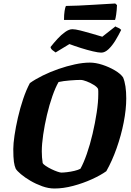

<svg xmlns="http://www.w3.org/2000/svg" viewBox="-20 -1078 752 1098"><path d="M291 0Q257 0 221 -13Q185 -26 153.5 -44.5Q122 -63 99.5 -82Q77 -101 70 -113Q63 -128 59.5 -153Q56 -178 56 -226Q56 -256 63 -303.5Q70 -351 82.5 -405.5Q95 -460 112.5 -512Q130 -564 151 -603Q182 -625 224.5 -646Q267 -667 314.5 -683.5Q362 -700 408.5 -710Q455 -720 494 -720Q527 -720 565.5 -707.5Q604 -695 637 -675.5Q670 -656 684 -635Q702 -592 702 -515Q702 -453 687.5 -378.5Q673 -304 647 -230.5Q621 -157 588 -99Q556 -76 505.5 -53Q455 -30 398.5 -15Q342 0 291 0ZM331 -91Q343 -91 364 -93.5Q385 -96 406 -101Q427 -106 440 -113Q458 -145 476.5 -198Q495 -251 509.5 -313Q524 -375 533 -434.5Q542 -494 542 -538Q542 -549 542 -556.5Q542 -564 541 -569Q536 -580 517 -592Q498 -604 476 -612.5Q454 -621 441 -621Q418 -621 380 -618Q342 -615 315 -609Q297 -578 279.5 -528Q262 -478 248.5 -420.5Q235 -363 227 -308Q219 -253 219 -212Q219 -178 224 -146Q228 -138 242.5 -128.5Q257 -119 274.5 -110.5Q292 -102 308 -96.5Q324 -91 331 -91ZM559 -777Q543 -777 511 -784.5Q479 -792 442.5 -803.5Q406 -815 377 -826L298 -778Q291 -783 281 -790.5Q271 -798 269 -809Q287 -832 308.5 -855.5Q330 -879 352.5 -895Q375 -911 394 -911Q410 -911 440 -903.5Q470 -896 504 -886Q538 -876 565 -868L640 -927Q645 -923 655 -919.5Q665 -916 673 -907Q659 -878 640.5 -847.5Q622 -817 601 -797Q580 -777 559 -777ZM346 -964Q346 -995 349.5 -1016Q353 -1037 357 -1044Q387 -1044 428 -1046Q469 -1048 511 -1050.5Q553 -1053 587 -1055Q621 -1057 639 -1058L649 -1049Q648 -1019 644.5 -995.5Q641 -972 638 -964Z"/></svg>

Font: Texturina Black
Style: Italic
Weight: 900
Italic angle: -11°
Designer: Guillermo Torres Carreño
Foundry: Omnibus-Type
Version: Version 1.002; ttfautohint (v1.8.3)